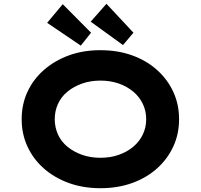

<svg xmlns="http://www.w3.org/2000/svg" viewBox="-20 -980 1057 1010"><path d="M509 10Q417 10 341.5 -17.5Q266 -45 210.5 -94Q155 -143 124.5 -209Q94 -275 94 -353Q94 -431 124.5 -497Q155 -563 211 -612Q267 -661 342 -688.5Q417 -716 508 -716Q599 -716 674.5 -689Q750 -662 805.5 -612.5Q861 -563 891.5 -497Q922 -431 922 -353Q922 -275 891.5 -209Q861 -143 805.5 -93.5Q750 -44 674.5 -17Q599 10 509 10ZM508 -150Q561 -150 605 -165.5Q649 -181 681.5 -208.5Q714 -236 731.5 -273Q749 -310 749 -353Q749 -396 731.5 -433Q714 -470 681.5 -497.5Q649 -525 605 -540.5Q561 -556 508 -556Q456 -556 412 -540.5Q368 -525 335 -498Q302 -471 285 -433.5Q268 -396 268 -353Q268 -310 285 -272.5Q302 -235 335 -208Q368 -181 412 -165.5Q456 -150 508 -150ZM627 -743 457 -866 540 -960 682 -808ZM405 -740 228 -860 310 -958 459 -808Z"/></svg>

Font: Lexend Mega
Style: Bold
Weight: 700
Version: Version 1.007